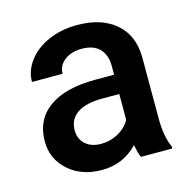

<svg xmlns="http://www.w3.org/2000/svg" viewBox="-86 -623 713 718"><g transform="rotate(-15 270.5 -264.0)"><path d="M376.5 0Q368.7 -15.1 362.8 -49.3Q306.2 9.8 224.1 9.8Q144.5 9.8 94.2 -35.6Q43.9 -81.1 43.9 -147.9Q43.9 -232.4 106.7 -277.6Q169.4 -322.8 286.1 -322.8H358.9V-357.4Q358.9 -398.4 335.9 -423.1Q313 -447.8 266.1 -447.8Q225.6 -447.8 199.7 -427.5Q173.8 -407.2 173.8 -376H55.2Q55.2 -419.4 84 -457.3Q112.8 -495.1 162.4 -516.6Q211.9 -538.1 272.9 -538.1Q365.7 -538.1 420.9 -491.5Q476.1 -444.8 477.5 -360.4V-122.1Q477.5 -50.8 497.6 -8.3V0ZM246.1 -85.4Q281.2 -85.4 312.3 -102.5Q343.3 -119.6 358.9 -148.4V-248H294.9Q229 -248 195.8 -225.1Q162.6 -202.1 162.6 -160.2Q162.6 -126 185.3 -105.7Q208 -85.4 246.1 -85.4Z"/></g></svg>

Font: Roboto Medium
Style: Regular
Weight: 500
Designer: Google
Version: Version 2.134; 2016; ttfautohint (v1.6)